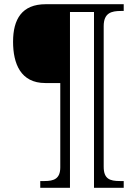

<svg xmlns="http://www.w3.org/2000/svg" viewBox="-20 -780 652 911"><path d="M171 111H312V-723H426V111H567V79H549C501 79 472 69 472 11V-656C472 -719 509 -728 554 -728H567V-760H197C84 -760 42 -689 42 -582C42 -478 78 -386 195 -386H266V14C266 69 235 79 191 79H171Z"/></svg>

Font: Noto Serif Tamil Light
Style: Italic
Weight: 300
Italic angle: -12°
Designer: Indian Type Foundry, Tom Grace, and the Monotype Design Team
Foundry: Monotype Imaging Inc.
Version: Version 2.003